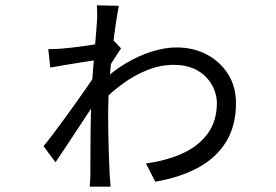

<svg xmlns="http://www.w3.org/2000/svg" viewBox="-20 -665 1040 723"><path d="M529.5 -49.5Q607.9 -60.1 668 -87.7Q728.1 -115.2 762.4 -162.3Q796.7 -209.4 796.7 -277.8Q796.7 -300.6 787.3 -325.7Q777.9 -350.8 758 -372.6Q738.2 -394.4 707.4 -407.6Q676.7 -420.8 634.7 -420.8Q584.3 -420.8 534.9 -401.2Q485.6 -381.6 440.8 -348.7Q396 -315.7 357.6 -275.9L358 -351.8Q404.4 -397.6 454.8 -427.2Q505.2 -456.8 554 -471.6Q602.9 -486.4 644.1 -486.4Q707.9 -486.4 758.4 -459.8Q808.9 -433.2 838.7 -386.2Q868.6 -339.2 868.6 -276Q868.6 -193 832.6 -133Q796.7 -72.9 729.1 -35.3Q661.6 2.3 564.8 19.3ZM345.2 -585Q346.6 -598.1 346 -617.6Q345.4 -637.1 344.7 -644.9L427.6 -643.1Q423.2 -623.2 416.5 -578.3Q409.8 -533.3 403 -474.8Q396.2 -416.3 391.7 -354.6Q387.2 -292.9 387.2 -239.5Q387.2 -203.4 387.8 -165.2Q388.4 -127.1 389.7 -88.3Q391.1 -49.6 392.9 -10.6Q393.5 -0.2 394.5 13.2Q395.5 26.5 396.5 37.9H317.8Q318.8 28.6 319.5 14.4Q320.2 0.2 320.2 -8.8Q320.6 -48.2 320.7 -107.2Q320.7 -166.2 322.1 -229.5Q323.5 -292.9 326.1 -346.1Q328.1 -373.7 330.8 -408.2Q333.6 -442.7 336.5 -477.3Q339.4 -511.8 341.8 -540.4Q344.2 -569 345.2 -585ZM350.7 -439.9Q339.3 -438.5 317.5 -435.2Q295.7 -431.9 269.2 -427.5Q242.6 -423.1 216.3 -418.8Q190.1 -414.5 169.4 -410.5L161.7 -480Q176.2 -480 187.4 -480.5Q198.7 -481 210.9 -481.8Q227.8 -483.2 254.9 -486.2Q281.9 -489.3 311.8 -493.7Q341.7 -498.1 367.5 -503Q393.4 -507.9 407.7 -512.5L435.8 -482.9Q425.8 -467.4 408.7 -441.4Q391.6 -415.3 380.6 -396.9L354 -302.3Q339.8 -281.3 319 -250Q298.2 -218.8 275 -183.4Q251.9 -148.1 229.5 -114.3Q207.2 -80.5 188.9 -53.8L143.9 -114.8Q158.9 -132.2 179.9 -160.3Q201 -188.4 224.8 -220.9Q248.6 -253.5 271.3 -285.6Q294.1 -317.6 312.4 -344.1Q330.8 -370.6 340.2 -386.7L341.8 -419.7Z"/></svg>

Font: Noto Sans SC Thin
Style: Regular
Weight: 100
Designer: Ryoko NISHIZUKA 西塚涼子 (kana, bopomofo & ideographs); Paul D. Hunt (Latin, Greek & Cyrillic); Sandoll Communications 산돌커뮤니
Foundry: Adobe
Version: Version 2.004-H2;hotconv 1.0.118;makeotfexe 2.5.65603